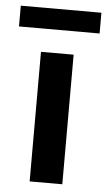

<svg xmlns="http://www.w3.org/2000/svg" viewBox="-78 -704 412 738"><g transform="rotate(5 127.5 -335.0)"><path d="M-27.8 -669.9H283.2V-589.8H-27.8ZM64.9 -500H190.9V0H64.9Z"/></g></svg>

Font: Oakes Grotesk
Style: SemiBold
Weight: 600
Designer: Samuel Oakes
Foundry: Samuel Oakes
Version: Version 1.0 | wf-rip DC20170320